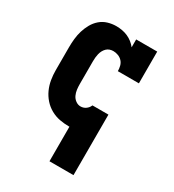

<svg xmlns="http://www.w3.org/2000/svg" viewBox="-180 -641 859 948"><g transform="rotate(30 250.0 -166.5)"><path d="M250 205V8Q249 8 248.5 8Q248 8 247 8Q220 8 193.5 3Q167 -2 143 -15.5Q119 -29 101 -49.5Q83 -70 72 -94.5Q61 -119 56.5 -146Q52 -173 52 -200V-330Q52 -354 54.5 -378.5Q57 -403 64 -426Q71 -449 83 -470.5Q95 -492 113.5 -508Q132 -524 155.5 -531Q179 -538 203 -538Q220 -538 236.5 -535Q253 -532 268 -525.5Q283 -519 296.5 -508.5Q310 -498 320 -485V-530H440V-349H320Q320 -363 316.5 -377.5Q313 -392 303.5 -402.5Q294 -413 280 -418.5Q266 -424 252 -424Q241 -424 231 -420.5Q221 -417 213.5 -409.5Q206 -402 201 -392.5Q196 -383 193.5 -372.5Q191 -362 190 -351.5Q189 -341 189 -330V-200Q189 -184 191 -168.5Q193 -153 199.5 -139Q206 -125 219 -115.5Q232 -106 247 -106Q263 -106 276 -115Q289 -124 295 -138L296 -140H387V205Z"/></g></svg>

Font: Iosevka Slab Heavy
Style: Regular
Weight: 900
Monospace: yes
Designer: Belleve Invis
Foundry: Belleve Invis
Version: Version 11.1.0; ttfautohint (v1.8.3)